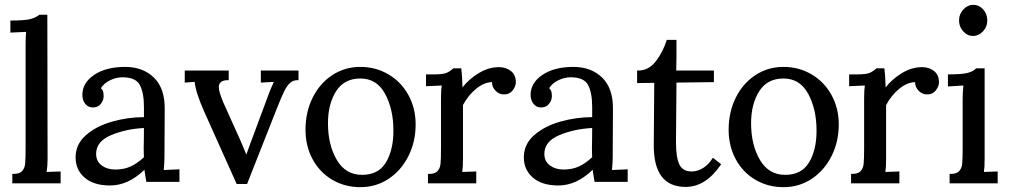

<svg xmlns="http://www.w3.org/2000/svg" viewBox="-20 -753 4182 795"><path d="M231 6H31V-33H32Q59 -32 70.5 -43.5Q82 -55 84 -74.5Q86 -94 86 -138V-568Q86 -600 88 -621L23 -618V-668H24Q82 -668 105.5 -674Q129 -680 143 -692H176L177 -96Q177 -65 173 -41L231 -43Z M662 -301 661 -103Q661 -81 658 -49L723 -52V0H586Q582 -21 578 -50Q511 15 436 15Q368 15 330.5 -17.5Q293 -50 293 -101Q293 -156 336 -193.5Q379 -231 444.5 -249.5Q510 -268 576 -268V-310Q576 -369 559 -401Q542 -433 487 -433Q461 -433 435.5 -420.5Q410 -408 398 -388Q405 -381 407 -374Q409 -367 409 -354Q409 -338 397.5 -323Q386 -308 364 -308Q345 -308 333 -323Q321 -338 321 -360Q321 -410 370 -443Q419 -476 498 -476Q572 -476 617.5 -431.5Q663 -387 662 -301ZM378 -116Q378 -85 401 -68Q424 -51 457 -51Q493 -51 520.5 -63.5Q548 -76 576 -102Q575 -116 575 -144Q575 -149 575.5 -166.5Q576 -184 576 -223Q500 -219 439 -193Q378 -167 378 -116Z M1216 -421H1215Q1195 -422 1181.5 -410Q1168 -398 1157 -375.5Q1146 -353 1126 -303L1003 9H960L825 -292Q790 -371 786 -414L745 -411V-461H927V-421H926Q886 -422 886 -392Q886 -373 905 -328L977 -168L1000 -113L1017 -160L1091 -359Q1098 -380 1114 -414L1060 -411V-461H1216Z M1701 -238Q1701 -166 1671 -106.5Q1641 -47 1589 -12.5Q1537 22 1472 22Q1408 22 1356 -8.5Q1304 -39 1274.5 -93.5Q1245 -148 1245 -216Q1245 -289 1274.5 -348.5Q1304 -408 1356 -442Q1408 -476 1472 -476Q1536 -476 1588.5 -445Q1641 -414 1671 -359.5Q1701 -305 1701 -238ZM1338 -243Q1338 -153 1374.5 -91Q1411 -29 1479 -29Q1547 -29 1578 -80.5Q1609 -132 1609 -212Q1609 -301 1574.5 -364.5Q1540 -428 1472 -428Q1405 -428 1371.5 -375Q1338 -322 1338 -243Z M2116 -412Q2116 -396 2103 -379Q2090 -362 2067 -362Q2046 -362 2031.5 -377.5Q2017 -393 2017 -413Q1984 -412 1951.5 -385.5Q1919 -359 1897 -318V-96Q1897 -59 1894 -41L1952 -43V6H1752V-33H1753Q1779 -32 1790.5 -43.5Q1802 -55 1804 -74.5Q1806 -94 1806 -138V-345Q1806 -380 1809 -399L1744 -396V-445H1778Q1813 -445 1828 -451Q1843 -457 1857 -470H1890Q1894 -438 1895 -391Q1921 -425 1962 -450Q2003 -475 2046 -475Q2075 -475 2095.5 -459Q2116 -443 2116 -412Z M2518 -301 2517 -103Q2517 -81 2514 -49L2579 -52V0H2442Q2438 -21 2434 -50Q2367 15 2292 15Q2224 15 2186.5 -17.5Q2149 -50 2149 -101Q2149 -156 2192 -193.5Q2235 -231 2300.5 -249.5Q2366 -268 2432 -268V-310Q2432 -369 2415 -401Q2398 -433 2343 -433Q2317 -433 2291.5 -420.5Q2266 -408 2254 -388Q2261 -381 2263 -374Q2265 -367 2265 -354Q2265 -338 2253.5 -323Q2242 -308 2220 -308Q2201 -308 2189 -323Q2177 -338 2177 -360Q2177 -410 2226 -443Q2275 -476 2354 -476Q2428 -476 2473.5 -431.5Q2519 -387 2518 -301ZM2234 -116Q2234 -85 2257 -68Q2280 -51 2313 -51Q2349 -51 2376.5 -63.5Q2404 -76 2432 -102Q2431 -116 2431 -144Q2431 -149 2431.5 -166.5Q2432 -184 2432 -223Q2356 -219 2295 -193Q2234 -167 2234 -116Z M2781 -519 2780 -461H2936V-413L2781 -411L2779 -165Q2779 -101 2793 -72Q2807 -43 2844 -43Q2868 -43 2891.5 -57.5Q2915 -72 2931 -99H2933L2966 -73Q2903 21 2819 21Q2686 21 2687 -153L2689 -410L2618 -409V-461Q2664 -459 2694.5 -498Q2725 -537 2741 -588H2781Z M3453 -238Q3453 -166 3423 -106.5Q3393 -47 3341 -12.5Q3289 22 3224 22Q3160 22 3108 -8.5Q3056 -39 3026.5 -93.5Q2997 -148 2997 -216Q2997 -289 3026.5 -348.5Q3056 -408 3108 -442Q3160 -476 3224 -476Q3288 -476 3340.5 -445Q3393 -414 3423 -359.5Q3453 -305 3453 -238ZM3090 -243Q3090 -153 3126.5 -91Q3163 -29 3231 -29Q3299 -29 3330 -80.5Q3361 -132 3361 -212Q3361 -301 3326.5 -364.5Q3292 -428 3224 -428Q3157 -428 3123.5 -375Q3090 -322 3090 -243Z M3868 -412Q3868 -396 3855 -379Q3842 -362 3819 -362Q3798 -362 3783.5 -377.5Q3769 -393 3769 -413Q3736 -412 3703.5 -385.5Q3671 -359 3649 -318V-96Q3649 -59 3646 -41L3704 -43V6H3504V-33H3505Q3531 -32 3542.5 -43.5Q3554 -55 3556 -74.5Q3558 -94 3558 -138V-345Q3558 -380 3561 -399L3496 -396V-445H3530Q3565 -445 3580 -451Q3595 -457 3609 -470H3642Q3646 -438 3647 -391Q3673 -425 3714 -450Q3755 -475 3798 -475Q3827 -475 3847.5 -459Q3868 -443 3868 -412Z M3951 -668Q3951 -695 3969 -714Q3987 -733 4010 -733Q4034 -733 4051 -714Q4068 -695 4068 -668Q4068 -642 4050 -623Q4032 -604 4009 -604Q3986 -604 3968.5 -623Q3951 -642 3951 -668ZM4111 6H3912V-33H3913Q3939 -32 3950.5 -43.5Q3962 -55 3964 -74.5Q3966 -94 3966 -138V-345Q3966 -368 3969 -399L3905 -395V-445H3906Q3965 -445 3988 -451.5Q4011 -458 4022 -470H4057V-96Q4057 -59 4054 -41L4111 -43Z"/></svg>

Font: Sumana
Style: Regular
Weight: 400
Designer: Cyreal, Alexei Vanyashin (Devanagari), Olga Karpushina (Latin)
Foundry: Cyreal
Version: Version 1.015;PS 001.015;hotconv 1.0.70;makeotf.lib2.5.58329